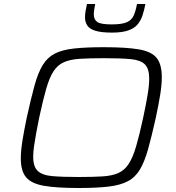

<svg xmlns="http://www.w3.org/2000/svg" viewBox="-20 -932 882 960"><path d="M373 8Q263 8 200 -3Q137 -14 110.5 -45.5Q84 -77 84 -140Q84 -177 92 -227.5Q100 -278 114 -345Q135 -440 152.5 -504Q170 -568 193.5 -606.5Q217 -645 254 -664Q291 -683 350.5 -689.5Q410 -696 499 -696Q612 -696 675 -685Q738 -674 763.5 -642Q789 -610 789 -546Q789 -508 781 -458.5Q773 -409 759 -343Q738 -249 720.5 -186.5Q703 -124 680 -85Q657 -46 619.5 -26Q582 -6 522.5 1Q463 8 373 8ZM373 -47Q444 -47 492.5 -50Q541 -53 572 -67Q603 -81 623.5 -112.5Q644 -144 660.5 -200Q677 -256 696 -344Q710 -410 718 -457.5Q726 -505 726 -539Q726 -589 704 -610.5Q682 -632 632.5 -636.5Q583 -641 500 -641Q427 -641 379 -638Q331 -635 299.5 -621Q268 -607 247.5 -575.5Q227 -544 211 -488Q195 -432 176 -344Q167 -300 160.5 -264Q154 -228 150 -199.5Q146 -171 146 -148Q146 -99 168.5 -77.5Q191 -56 240.5 -51.5Q290 -47 373 -47ZM540 -769Q487 -769 457.5 -778Q428 -787 416.5 -804.5Q405 -822 405 -845Q405 -861 408 -877.5Q411 -894 415 -912H456Q453 -897 451 -883.5Q449 -870 449 -860Q449 -834 466.5 -822Q484 -810 538 -810Q590 -810 614.5 -821Q639 -832 649 -855.5Q659 -879 665 -912H707Q701 -881 692.5 -855Q684 -829 667.5 -809.5Q651 -790 620.5 -779.5Q590 -769 540 -769Z"/></svg>

Font: Saira Expanded Light
Style: Italic
Weight: 300
Width: 7
Italic angle: -12°
Designer: Hector Gatti with collaboration of the Omnibus-Type team
Foundry: Omnibus-Type
Version: Version 1.101